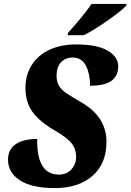

<svg xmlns="http://www.w3.org/2000/svg" viewBox="-20 -951 667 981"><path d="M21 -135Q21 -188 60.5 -214.5Q100 -241 170 -241Q167 -59 281 -59Q321 -59 345 -86Q369 -113 369 -150Q369 -189 346.5 -218Q324 -247 262 -283Q181 -330 145.5 -380Q110 -430 110 -502Q110 -568 142 -618.5Q174 -669 232.5 -696.5Q291 -724 368 -724Q476 -724 530 -692.5Q584 -661 584 -612Q584 -563 549.5 -538Q515 -513 440 -513Q441 -570 420 -613.5Q399 -657 351 -657Q315 -657 292 -633Q269 -609 269 -564Q269 -532 282 -511.5Q295 -491 316.5 -476.5Q338 -462 394 -429Q524 -355 524 -226Q524 -115 452.5 -52.5Q381 10 260 10Q143 10 82 -29.5Q21 -69 21 -135ZM328 -784Q356 -814 391.5 -857Q427 -900 448 -931H627L624 -921Q601 -896 530.5 -846.5Q460 -797 408 -771H325Z"/></svg>

Font: Noto Serif NarrowBlack
Style: Italic
Weight: 900
Width: 4
Italic angle: -12°
Designer: Monotype Design Team
Foundry: Monotype Imaging Inc.
Version: Version 1.001